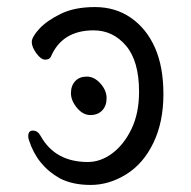

<svg xmlns="http://www.w3.org/2000/svg" viewBox="-20 -506 540 544"><path d="M282 -228Q282 -206 269.5 -193Q257 -180 236 -180Q215 -180 198 -200.5Q181 -221 181 -242Q181 -263 193 -276Q205 -289 226 -289Q247 -289 264.5 -269.5Q282 -250 282 -228ZM149 -1Q85 -37 62 -109Q60 -114 60 -120Q60 -136 73 -136Q87 -136 95 -121Q136 -47 229 -47Q265 -47 298 -71.5Q331 -96 352.5 -140.5Q374 -185 374 -246Q374 -333 337 -376.5Q300 -420 245 -420Q156 -420 124 -345Q120 -337 108 -337Q96 -337 83 -355Q70 -373 70 -387Q70 -401 91 -424Q112 -447 151.5 -466.5Q191 -486 249 -486Q307 -486 351 -455.5Q395 -425 419 -371Q443 -317 443 -239Q443 -160 414.5 -101Q386 -42 337.5 -12Q289 18 237 18Q185 18 149 -1Z"/></svg>

Font: Moon Stars Kai HW
Style: Regular
Weight: 400
Designer: GuiWonder
Version: Version 1.101